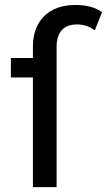

<svg xmlns="http://www.w3.org/2000/svg" viewBox="-20 -768 439 788"><path d="M290.7 -747.6Q323.1 -747.6 351.1 -740.2Q379 -732.9 398.6 -717.4L369.1 -643.4Q337.7 -667.7 296 -667.7Q255.1 -667.7 233.7 -644.3Q212.3 -620.9 212.3 -575.3V0H115.1V-576.9Q115.1 -655.4 161 -701.5Q206.9 -747.6 290.7 -747.6ZM24.6 -529.9H164.4V-450H24.6Z"/></svg>

Font: iiserrat Thin
Style: Regular
Weight: 100
Designer: Akira Ohta
Foundry: Akira Ohta
Version: Version 1.200;Glyphs 3.3.1 (3343)